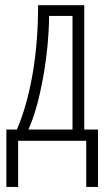

<svg xmlns="http://www.w3.org/2000/svg" viewBox="-20 -550 425 750"><path d="M362.8 180.2H316.9V0H50.8V180.2H4.9V-43.9H45.9Q86.4 -138.2 107.9 -264.2Q128.9 -388.2 128.9 -529.8H309.1V-43.9H362.8ZM263.2 -43.9V-487.8H171.9Q170.4 -367.7 147.5 -242.2Q124 -115.2 90.8 -43.9Z"/></svg>

Font: Germano
Style: Regular
Weight: 300
Width: 3
Foundry: Ascender Corporation
Version: Version 1.10; ttfautohint (v1.5)